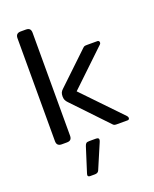

<svg xmlns="http://www.w3.org/2000/svg" viewBox="-164 -771 872 1087"><g transform="rotate(-20 272.0 -228.0)"><path d="M67 -30V-650Q67 -680 97 -680H128Q144 -680 151 -672.5Q158 -665 158 -650V-30Q158 -15 151 -7.5Q144 0 128 0H97Q67 0 67 -30ZM404 -10 211 -213Q202 -222 198 -231Q194 -240 194 -253Q194 -267 198 -276Q202 -285 211 -293L397 -470Q404 -477 408.5 -478.5Q413 -480 425 -480H487Q492 -480 495 -476.5Q498 -473 498 -468Q498 -461 493 -457L279 -253L500 -23Q505 -16 505 -11Q505 -6 502 -3Q499 0 494 0H428Q419 0 414 -2Q409 -4 404 -10ZM173 213 175 204 222 56Q226 44 231.5 40Q237 36 251 36H289Q307 36 307 47Q307 53 304 60L240 210Q234 224 215 224H187Q173 224 173 213Z"/></g></svg>

Font: Mitr Light
Style: Regular
Weight: 300
Designer: Thanarat Vachiruckul
Foundry: Cadson Demak
Version: Version 1.003